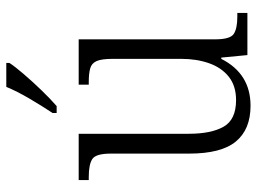

<svg xmlns="http://www.w3.org/2000/svg" viewBox="-123 -683 816 610"><g transform="rotate(-90 285.0 -378.0)"><path d="M254 10Q179 10 140.5 -36.5Q102 -83 102 -185V-434Q102 -481 85 -492.5Q68 -504 28 -504H18V-536H165V-186Q165 -115 187.5 -75.5Q210 -36 272 -36Q317 -36 346 -59Q375 -82 389 -121.5Q403 -161 403 -210V-428Q403 -463 396 -479Q389 -495 372.5 -499.5Q356 -504 329 -504H321V-536H465V-103Q465 -55 482 -43.5Q499 -32 537 -32H549V0H415L407 -83H403Q356 10 254 10ZM231 -619Q253 -652 276.5 -692Q300 -732 314 -766H390V-756Q379 -739 355 -711Q331 -683 303.5 -654.5Q276 -626 253 -606H231Z"/></g></svg>

Font: Noto Serif Hebrew SemiCondensed Light
Style: Regular
Weight: 300
Width: 4
Designer: Monotype Design Team
Foundry: Monotype Imaging Inc.
Version: Version 2.004; ttfautohint (v1.8.4.7-5d5b)